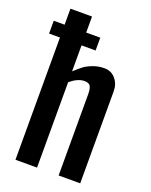

<svg xmlns="http://www.w3.org/2000/svg" viewBox="-160 -960 820 1045"><g transform="rotate(20 250.0 -437.5)"><path d="M187.5 -557.6Q215.3 -583 232.9 -596.4Q250.5 -609.9 281.5 -621.8Q312.5 -633.8 347.7 -633.8Q387.7 -633.8 412.6 -604.5Q437.5 -575.2 437.5 -532.7V0H312.5V-468.8Q312.5 -501 304.4 -516.1Q296.4 -531.2 269.5 -531.2Q231.4 -531.2 187.5 -494.6V0H62.5V-708H-0.5V-782.2H62.5V-875H187.5V-782.2H269V-708H187.5Z"/></g></svg>

Font: Oswald
Style: Stencbab
Weight: 400
Designer: Mathieu Le Lay
Foundry: Mathieu Le Lay
Version: Version 1.000